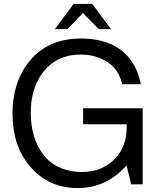

<svg xmlns="http://www.w3.org/2000/svg" viewBox="-20 -938 818 981"><path d="M356.4 -918H451.2L547.4 -789.1H484.4L403.3 -871.6L324.2 -789.1H260.3ZM709 -384.8V3.9H649.9L627 -92.8Q522.9 22.9 377.9 22.9Q225.1 22.9 130.9 -90.8Q43.9 -194.8 43.9 -356.9Q43.9 -533.2 146 -643.1Q160.2 -658.2 175.8 -670.9Q261.2 -741.2 394 -741.2Q573.2 -741.2 653.8 -623Q687 -574.2 699.2 -507.8H604Q583 -606 487.8 -642.1Q445.8 -659.2 393.1 -659.2Q261.2 -659.2 189.9 -555.2Q137.2 -477.1 137.2 -361.8Q137.2 -235.8 198.2 -151.9L213.9 -132.8Q279.8 -61 397.9 -59.1Q512.2 -59.1 578.1 -139.2Q627 -199.2 627 -283.2V-303.2H404.8V-384.8Z"/></svg>

Font: SolaimanLipiNormal
Style: Normal
Weight: 400
Designer: Solaiman Karim
Version: Version 1.6.1 ; ttfautohint (v1.5.65-e2d9)